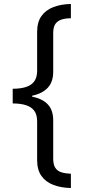

<svg xmlns="http://www.w3.org/2000/svg" viewBox="-20 -812 431 967"><path d="M44 -365Q84 -365 111.5 -374Q139 -383 153 -403Q167 -423 167 -455V-651Q167 -701 189 -731.5Q211 -762 249.5 -776.5Q288 -791 337 -792V-720Q310 -720 290 -713.5Q270 -707 259 -691.5Q248 -676 248 -645V-450Q248 -400 221 -370.5Q194 -341 142 -330V-325Q194 -315 221 -286Q248 -257 248 -206V-13Q248 18 259 34Q270 50 290 56Q310 62 337 63V135Q288 134 249.5 119.5Q211 105 189 74.5Q167 44 167 -6V-201Q167 -234 153 -253.5Q139 -273 111.5 -282Q84 -291 44 -291Z"/></svg>

Font: ltelugu25
Style: Book
Weight: 400
Designer: Jelle Bosma - Monotype Design Team
Foundry: Monotype Imaging Inc.
Version: Version 2.003